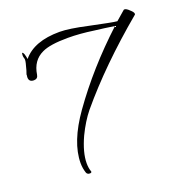

<svg xmlns="http://www.w3.org/2000/svg" viewBox="-120 -755 856 882"><g transform="rotate(-20 308.5 -314.5)"><path d="M172 15Q160 15 156 5Q148 -19 148 -44Q148 -146 238 -273Q353 -435 512 -582Q488 -586 464 -589Q440 -592 416 -595Q382 -600 350.5 -602.5Q319 -605 290 -605Q202 -605 163 -586Q109 -561 99 -494Q96 -475 77 -475Q52 -475 53 -500L54 -506V-512Q57 -521 60 -530Q63 -539 65 -549Q73 -576 70 -584Q67 -592 67 -599Q67 -612 70 -612Q73 -612 77 -603Q81 -591 83 -577Q138 -644 263 -644Q286 -644 320 -639Q354 -634 399 -624Q452 -613 484.5 -606.5Q517 -600 530 -599L575 -638Q576 -639 579 -639Q588 -639 602 -625Q617 -612 617 -604Q617 -601 616 -600Q513 -514 426.5 -429Q340 -344 270 -260Q236 -218 207 -158Q174 -86 174 -34Q174 -11 180 6Q180 7 180.5 7.5Q181 8 181 9Q181 15 172 15Z"/></g></svg>

Font: Ephesis
Style: Regular
Weight: 400
Designer: Robert E. Leuschke
Foundry: Robert E. Leuschke
Version: Version 1.010; ttfautohint (v1.8.3)